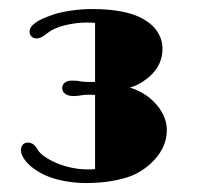

<svg xmlns="http://www.w3.org/2000/svg" viewBox="-20 -720 448 431"><path d="M56.2 -341.3Q43.5 -350.1 35.2 -361.8Q26.9 -373.5 26.9 -382.8Q26.9 -389.6 30.8 -394.8Q34.7 -399.9 43 -399.9Q56.2 -399.9 64.9 -383.3Q70.3 -375 82 -367.2Q93.8 -359.4 108.6 -353.3Q123.5 -347.2 140.9 -343.5Q158.2 -339.8 175.3 -339.8Q180.7 -339.8 185.1 -339.8Q189.5 -339.8 193.4 -340.8V-506.8Q188.5 -507.3 183.8 -507.3Q179.2 -507.3 176.3 -507.3Q172.9 -507.3 169.7 -507.1Q166.5 -506.8 164.1 -506.3Q160.2 -505.4 154.5 -504.9Q148.9 -504.4 145 -504.4Q133.3 -504.4 126.5 -509.3Q119.6 -514.2 119.6 -522Q119.6 -529.8 125.5 -534.4Q131.3 -539.1 141.1 -539.1Q145 -539.1 150.1 -538.8Q155.3 -538.6 159.2 -537.6Q168.5 -536.1 176.8 -536.1H193.4V-668.5Q189.5 -668.9 185.1 -669.2Q180.7 -669.4 175.3 -669.4Q150.9 -669.4 125.7 -663.3Q100.6 -657.2 84 -644Q78.6 -639.2 73.2 -636.5Q67.9 -633.8 62 -633.8Q55.2 -633.8 50.8 -637.9Q46.4 -642.1 46.4 -648.9Q46.4 -669.9 99.1 -687Q113.8 -692.4 138.2 -696Q162.6 -699.7 188 -699.7Q217.8 -699.7 242.9 -695.8Q268.1 -691.9 285.2 -685.1Q315.9 -672.4 330.3 -653.1Q344.7 -633.8 344.7 -610.8Q344.7 -565.9 301.8 -537.6Q294.9 -532.7 287.4 -529.3Q279.8 -525.9 271.5 -523.4Q290.5 -517.6 305.7 -507.6Q320.8 -497.6 331.8 -484.6Q342.8 -471.7 348.6 -457.3Q354.5 -442.9 354.5 -428.2Q354.5 -397.9 335.7 -372.3Q316.9 -346.7 286.6 -330.6Q269.5 -321.3 239.3 -315.2Q209 -309.1 173.8 -309.1Q140.6 -309.1 110.4 -316.7Q80.1 -324.2 56.2 -341.3ZM213.4 -664.1Q211.4 -665 210.4 -665Z"/></svg>

Font: Limelight
Style: Regular
Weight: 400
Designer: Nicole Fally with help from Eben Sorkin
Foundry: Nicole Fally with help from Eben Sorkin
Version: Version 1.002